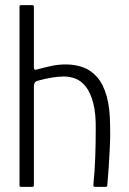

<svg xmlns="http://www.w3.org/2000/svg" viewBox="-20 -728 501 748"><path d="M56 -6Q56 -180 56 -354Q56 -528 56 -702Q56 -708 62 -708Q73 -708 84 -708Q95 -708 106 -708Q112 -708 112 -702Q112 -643 112 -584Q112 -525 112 -466Q112 -460 114.5 -457.5Q117 -455 123 -457Q148 -464 177 -470.5Q206 -477 237 -477Q272 -477 303 -466Q334 -455 358 -428Q382 -401 395.5 -353.5Q409 -306 409 -234Q410 -196 408 -155.5Q406 -115 403.5 -76.5Q401 -38 398 -6Q398 -2 395.5 -1Q393 0 387 0Q378 0 369.5 0Q361 0 353 0Q346 0 344.5 -2Q343 -4 344 -11Q349 -59 351 -114.5Q353 -170 353 -222Q354 -285 343.5 -325.5Q333 -366 315.5 -389Q298 -412 275.5 -421Q253 -430 229 -430Q208 -430 180.5 -425.5Q153 -421 129 -414Q122 -413 117 -408Q112 -403 112 -390V-6Q112 0 106 0H62Q56 0 56 -6Z"/></svg>

Font: Glory Thin Light
Style: Regular
Weight: 300
Version: Version 1.011